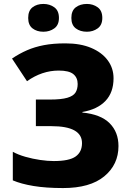

<svg xmlns="http://www.w3.org/2000/svg" viewBox="-20 -944 665 974"><path d="M556 -547Q556 -475 515 -432Q474 -389 398 -376V-373Q491 -364 536 -319Q581 -274 581 -203Q581 -109 509 -49.5Q437 10 300 10Q213 10 150 -0.5Q87 -11 45 -29V-174Q72 -159 109 -148.5Q146 -138 184 -132.5Q222 -127 253 -127Q331 -127 363.5 -150Q396 -173 396 -218Q396 -304 241 -304H162V-439H233Q291 -439 321.5 -448Q352 -457 363 -474.5Q374 -492 374 -518Q374 -550 352 -568Q330 -586 278 -586Q193 -586 117 -532L41 -647Q78 -672 117 -689Q156 -706 203 -715Q250 -724 312 -724Q388 -724 442.5 -701Q497 -678 526.5 -638Q556 -598 556 -547ZM123 -853Q123 -890 145 -907Q167 -924 200 -924Q232 -924 255.5 -907Q279 -890 279 -853Q279 -817 255.5 -800Q232 -783 200 -783Q167 -783 145 -800Q123 -817 123 -853ZM342 -853Q342 -890 364.5 -907Q387 -924 421 -924Q452 -924 475.5 -907Q499 -890 499 -853Q499 -817 475.5 -800Q452 -783 421 -783Q387 -783 364.5 -800Q342 -817 342 -853Z"/></svg>

Font: Noto Sans Disp ExtBd
Style: Regular
Weight: 800
Designer: Monotype Design Team
Foundry: Monotype Imaging Inc.
Version: Version 2.000;GOOG;noto-source:20170915:90ef993387c0; ttfaut